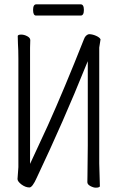

<svg xmlns="http://www.w3.org/2000/svg" viewBox="-20 -861 540 888"><path d="M116 6Q98 6 79 -8Q61 -22 61 -33L65 -88V-589Q65 -631 63 -659L62 -695Q64 -701 78 -701Q92 -701 106 -693.5Q120 -686 120 -675.5Q120 -665 119 -640V-103L201 -280Q277 -449 368 -679Q375 -699 391 -703Q407 -703 424 -695.5Q441 -688 445 -679L439 -641V-105L442 1Q442 2 438 4.5Q434 7 423 7Q412 7 398 -0.5Q384 -8 384 -18.5Q384 -29 384.5 -48Q385 -67 386 -188V-578L376 -554Q275 -303 150 -39Q130 6 116 6ZM147 -789Q133 -789 133 -815Q133 -841 148 -841H353Q368 -841 368 -815Q368 -789 353 -789Z"/></svg>

Font: LXGW WenKai Mono TC Light
Style: Regular
Weight: 300
Designer: LXGW / Fontworks Inc.
Foundry: LXGW / Fontworks Inc.
Version: Version 1.330